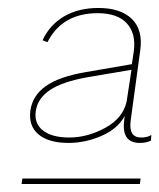

<svg xmlns="http://www.w3.org/2000/svg" viewBox="-20 -685 400 482"><path d="M86.9 -584Q105 -623 141.1 -644Q177.2 -665 227.1 -665Q282.7 -665 311 -637.5Q339.4 -609.9 332 -558.1L308.1 -382.8Q302.2 -339.8 334 -339.8Q350.6 -339.8 359.9 -346.2L358.9 -332Q347.2 -326.2 331.1 -326.2Q283.7 -326.2 292 -384.8L293 -394Q275.9 -361.8 235.1 -344Q194.3 -326.2 151.9 -326.2Q102.5 -326.2 76.9 -347.4Q51.3 -368.7 56.2 -407.2Q61.5 -445.3 95.2 -469Q128.9 -492.7 194.8 -503.9L311 -523.9L315.9 -556.2Q321.8 -601.1 298.3 -626.5Q274.9 -651.9 225.1 -651.9Q136.2 -651.9 99.1 -579.1ZM34.2 -223.1 36.1 -236.8H333L331.1 -223.1ZM69.8 -405.8Q65.4 -375 87.9 -357.4Q110.4 -339.8 153.8 -339.8Q199.7 -339.8 244.1 -364Q288.6 -388.2 297.9 -430.2L310.1 -509.8L200.2 -491.2Q136.7 -480 105.5 -459Q74.2 -438 69.8 -405.8Z"/></svg>

Font: Human Sans Thin
Style: Italic
Weight: 100
Italic angle: -8°
Designer: Tim Radville
Foundry: Continuum
Version: Version 1.000;FEAKit 1.0